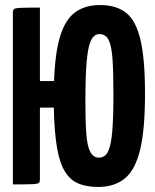

<svg xmlns="http://www.w3.org/2000/svg" viewBox="-20 -730 614 760"><path d="M368 10Q323 10 290.5 -3.5Q258 -17 237 -51Q216 -85 205.5 -146.5Q195 -208 193 -304H138V-20Q138 -10 134 -6Q130 -2 108 -1Q86 0 31 0V-680Q31 -690 35.5 -694Q40 -698 62.5 -699Q85 -700 138 -700V-409H194Q198 -524 219 -589.5Q240 -655 279 -682.5Q318 -710 376 -710Q440 -710 479 -679.5Q518 -649 536 -572.5Q554 -496 554 -358Q554 -217 534.5 -137Q515 -57 474 -23.5Q433 10 368 10ZM372 -106Q396 -106 408 -131Q420 -156 424.5 -211Q429 -266 429 -354Q429 -441 425.5 -494Q422 -547 410.5 -571Q399 -595 373 -595Q352 -595 340 -569.5Q328 -544 323 -485.5Q318 -427 318 -329Q318 -251 321.5 -202Q325 -153 337 -129.5Q349 -106 372 -106Z"/></svg>

Font: Yanone Kaffeesatz
Style: Bold
Weight: 700
Designer: Yanone (Cyrillic: Daniel Pouzeot, Huerta Tipografica, and Cyreal)
Foundry: Yanone
Version: Version 2.003